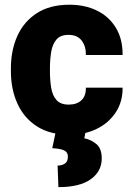

<svg xmlns="http://www.w3.org/2000/svg" viewBox="-20 -558 560 809"><path d="M269.5 -117.2Q304.2 -117.2 323.5 -136Q342.8 -154.8 341.8 -188.5H496.6Q497.1 -128.9 467.5 -84.2Q438 -39.6 387.5 -14.9Q336.9 9.8 273.4 9.8Q190.9 9.8 136 -25.4Q81.1 -60.5 53.5 -121.3Q25.9 -182.1 25.9 -258.3V-269.5Q25.9 -346.2 53.2 -406.7Q80.6 -467.3 135.5 -502.7Q190.4 -538.1 272.5 -538.1Q338.4 -538.1 388.9 -513.2Q439.5 -488.3 468.3 -440.9Q497.1 -393.6 496.6 -326.2H341.8Q342.8 -361.8 324.5 -386.5Q306.2 -411.1 268.6 -411.1Q234.9 -411.1 218 -391.6Q201.2 -372.1 195.8 -339.8Q190.4 -307.6 190.4 -269.5V-258.3Q190.4 -219.2 195.8 -187.3Q201.2 -155.3 218.3 -136.2Q235.4 -117.2 269.5 -117.2ZM215.3 -4.9H340.8L335.4 24.9Q362.8 29.8 385.7 48.6Q408.7 67.4 408.7 109.4Q408.7 164.1 362.3 197.3Q315.9 230.5 226.1 230.5L222.7 139.6Q241.7 139.6 253.9 130.9Q266.1 122.1 266.1 102.1Q266.1 83.5 250.7 75.9Q235.4 68.4 200.2 66.4Z"/></svg>

Font: Vazirmatn UI FD Black
Style: Regular
Weight: 900
Designer: Saber Rastikerdar
Foundry: Saber Rastikerdar
Version: Version 33.003